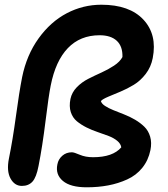

<svg xmlns="http://www.w3.org/2000/svg" viewBox="-20 -754 717 817"><path d="M349.1 43Q279.8 43 247.6 15.9Q215.3 -11.2 224.1 -54.2Q228 -76.2 244.9 -91.1Q261.7 -106 286.1 -106Q294.9 -106 319.3 -95.5Q343.8 -85 376 -85Q460 -85 496.1 -127Q493.7 -142.6 478.8 -154.8Q463.9 -167 442.4 -175.3Q420.9 -183.6 396 -191.9Q371.1 -200.2 348.1 -211.7Q325.2 -223.1 307.1 -238Q289.1 -252.9 281.2 -277.1Q273.4 -301.3 279.8 -333Q285.6 -360.8 306.6 -382.6Q327.6 -404.3 355.5 -418.5Q383.3 -432.6 411.6 -445.3Q439.9 -458 465.1 -474.6Q490.2 -491.2 501 -511.2Q502.4 -556.6 477.1 -580.3Q451.7 -604 403.8 -604Q321.3 -604 268.8 -549.3Q216.3 -494.6 195.8 -390.1Q187 -346.7 173.8 -239.3Q160.6 -131.8 144 -47.9Q134.8 0.5 118.2 18.8Q101.6 37.1 73.2 37.1Q42 37.1 24.7 5.4Q7.3 -26.4 18.1 -80.1Q34.2 -159.2 47.9 -260.3Q61.5 -361.3 74.2 -425.8Q93.3 -520 144.3 -590.8Q195.3 -661.6 264.4 -697.8Q333.5 -733.9 411.1 -733.9Q531.2 -733.9 590.3 -670.4Q649.4 -606.9 629.9 -506.8Q622.6 -468.8 600.1 -439.5Q577.6 -410.2 549.3 -393.1Q521 -376 493.4 -364.5Q465.8 -353 441.4 -342.8Q417 -332.5 409.2 -324.2Q412.1 -313 427 -303.2Q441.9 -293.5 462.6 -285.2Q483.4 -276.9 507.8 -267.3Q532.2 -257.8 554.7 -244.6Q577.1 -231.4 594.2 -214.8Q611.3 -198.2 618.9 -172.6Q626.5 -147 620.1 -115.2Q611.3 -71.8 585.4 -39.8Q559.6 -7.8 521.2 9.5Q482.9 26.9 440.4 34.9Q397.9 43 349.1 43Z"/></svg>

Font: Shantell Sans Bouncy
Style: Italic
Weight: 600
Italic angle: -11.31°
Designer: Stephen Nixon, Anya Danilova, Shantell Martin
Foundry: Arrow Type
Version: Version 1.006;[9816181b4]